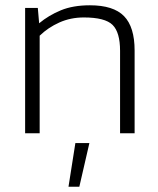

<svg xmlns="http://www.w3.org/2000/svg" viewBox="-20 -504 599 726"><path d="M75 0V-474H123L128 -416Q164 -446 210 -465Q256 -484 320 -484Q409 -484 449 -443Q489 -402 489 -313V0H434V-312Q434 -382 405.5 -410Q377 -438 297 -438Q247 -438 204.5 -419Q162 -400 130 -369V0ZM239 202 265 37H318L280 202Z"/></svg>

Font: Kanit ExtraLight
Style: Regular
Weight: 275
Designer: Katatrad Team
Foundry: CadsonDemak
Version: Version 2.000; ttfautohint (v1.8.3)